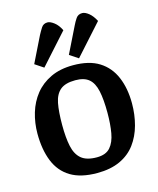

<svg xmlns="http://www.w3.org/2000/svg" viewBox="-112 -813 742 904"><g transform="rotate(-15 259.0 -361.0)"><path d="M250 12Q170 12 120.5 -18Q71 -48 48 -105Q25 -162 25 -240Q25 -292 39.5 -340.5Q54 -389 84 -426.5Q114 -464 160.5 -486Q207 -508 270 -508Q348 -508 396.5 -477.5Q445 -447 468.5 -391.5Q492 -336 492 -263Q492 -208 478.5 -158Q465 -108 436.5 -69.5Q408 -31 361.5 -9.5Q315 12 250 12ZM267 -60Q311 -60 332.5 -84.5Q354 -109 361.5 -152Q369 -195 369 -249Q369 -315 360 -356.5Q351 -398 328 -417.5Q305 -437 262 -437Q213 -437 188.5 -416.5Q164 -396 156 -355Q148 -314 148 -249Q148 -187 157 -145Q166 -103 191.5 -81.5Q217 -60 267 -60ZM306 -532 264 -560 326 -686Q334 -703 344.5 -718.5Q355 -734 375 -734Q389 -734 406.5 -720Q424 -706 438 -679ZM137 -532 95 -560 157 -686Q166 -703 176 -718.5Q186 -734 206 -734Q219 -734 237.5 -720Q256 -706 269 -679Z"/></g></svg>

Font: Faustina SemiBold
Style: Regular
Weight: 600
Designer: Alfonso Garcia
Foundry: http://www.omnibus-type.com
Version: Version 1.200